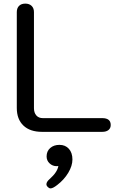

<svg xmlns="http://www.w3.org/2000/svg" viewBox="-20 -730 671 1063"><path d="M73 -132V-663Q73 -685 85.5 -697.5Q98 -710 120 -710Q142 -710 155 -697.5Q168 -685 168 -663V-131Q168 -106 181 -91Q194 -76 217 -76H546Q593 -76 593 -38Q593 -20 580.5 -10Q568 0 546 0H213Q146 0 109.5 -35Q73 -70 73 -132ZM237 290Q237 277 254 262Q298 223 303 189L294 190Q271 190 254.5 174.5Q238 159 238 136Q238 107 258 89.5Q278 72 309 72Q342 72 361.5 94Q381 116 381 153Q381 188 358 226.5Q335 265 297 294Q273 313 260 313Q252 313 244 305Q237 298 237 290Z"/></svg>

Font: Kodchasan Medium
Style: Regular
Weight: 500
Designer: Katatrad Aksorn Co.,Ltd.
Foundry: Cadson Demak Co.,Ltd.
Version: Version 1.000; ttfautohint (v1.6)